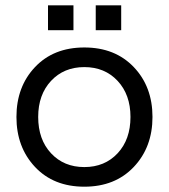

<svg xmlns="http://www.w3.org/2000/svg" viewBox="-20 -694 636 724"><path d="M298 -64Q375 -64 423.5 -116Q472 -168 472 -253Q472 -337 423.5 -389Q375 -441 298 -441Q221 -441 172.5 -389Q124 -337 124 -253Q124 -168 172.5 -116Q221 -64 298 -64ZM298 10Q182 10 112 -64.5Q42 -139 42 -253Q42 -367 112 -441Q182 -515 298 -515Q414 -515 484.5 -441Q555 -367 555 -253Q555 -139 484.5 -64.5Q414 10 298 10ZM437 -580H341V-674H437ZM257 -580H161V-674H257Z"/></svg>

Font: YamahaIndonesia935. App
Style: Regular
Weight: 400
Designer: Dalton Maag Ltd
Foundry: Dalton Maag Ltd
Version: Version 1.002; January 01, 2024; Regular/Italic